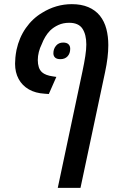

<svg xmlns="http://www.w3.org/2000/svg" viewBox="-20 -660 580 920"><path d="M256.8 240.2 375 -317.4Q383.8 -358.9 388.7 -391.1Q393.6 -423.3 393.6 -446.8Q393.6 -494.6 375 -522.7Q356.4 -550.8 311.5 -550.8Q282.7 -550.8 259.8 -540.3Q236.8 -529.8 220.2 -513.7Q206.5 -499.5 196.8 -483.2Q187 -466.8 180.2 -448.7Q170.9 -430.2 166 -410.6Q161.1 -391.1 161.1 -372.1Q161.1 -353.5 165.8 -338.6Q170.4 -323.7 181.6 -313.5Q189.9 -306.2 202.9 -301.3Q215.8 -296.4 233.9 -293.9L250 -291.5L213.9 -209.5L194.8 -210.9Q149.9 -213.4 118.2 -231.7Q86.4 -250 69.3 -281.5Q52.2 -313 52.2 -354.5Q52.2 -368.2 53.7 -384.3Q55.2 -400.4 59.1 -420.9Q71.8 -480 103.8 -525.6Q135.7 -571.3 181.6 -598.6Q214.4 -619.1 250.2 -629.6Q286.1 -640.1 324.2 -640.1Q369.1 -640.1 402.8 -626Q436.5 -611.8 458.5 -585Q480.5 -557.1 489.7 -521.2Q499 -485.4 499 -443.8Q499 -386.2 483.4 -314L365.7 240.2ZM269.5 -376.5Q252.4 -376.5 244.1 -384Q235.8 -391.6 235.8 -404.8Q235.8 -425.8 248.5 -440.9Q261.2 -456.1 282.7 -456.1Q299.8 -456.1 308.1 -448Q316.4 -439.9 316.4 -426.3Q316.4 -403.8 303.7 -390.1Q291 -376.5 269.5 -376.5Z"/></svg>

Font: Open Sans SemiCondensed SemiBold
Style: Italic
Weight: 600
Width: 4
Italic angle: -12°
Designer: Monotype Design Team
Foundry: Monotype Imaging Inc.
Version: Version 3.000